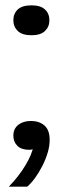

<svg xmlns="http://www.w3.org/2000/svg" viewBox="-20 -557 238 719"><path d="M13 142Q50 104 75 62.5Q100 21 105 -10L114 -5Q110 -2 104 1Q98 4 90 4Q60 4 45 -11Q30 -26 30 -49Q30 -75 48.5 -89.5Q67 -104 96 -104Q127 -104 146.5 -87Q166 -70 166 -33Q166 -10 158.5 15Q151 40 138.5 64.5Q126 89 111.5 109Q97 129 82 142ZM98 -425Q63 -425 46.5 -441Q30 -457 30 -481Q30 -506 46.5 -521.5Q63 -537 98 -537Q132 -537 148.5 -521.5Q165 -506 165 -481Q165 -457 148.5 -441Q132 -425 98 -425Z"/></svg>

Font: Mona Sans Expanded Medium
Style: Regular
Weight: 500
Width: 7
Designer: Deni Anggara
Foundry: GitHub
Version: Version 2.000